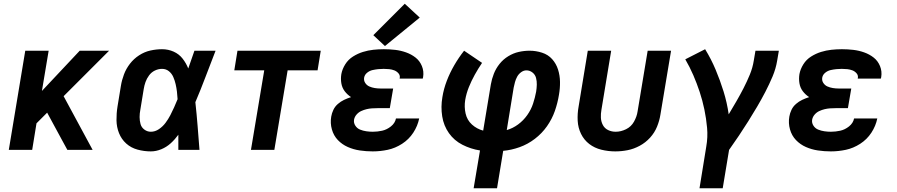

<svg xmlns="http://www.w3.org/2000/svg" viewBox="-20 -801 4792 1026"><path d="M27 0H152L175 -142L232 -199L310 -55L340 0H475L320 -287L563 -530H406L204 -315L240 -530H115Z M786 8Q814 8 842 -3.5Q870 -15 892.5 -35.5Q915 -56 933 -81Q933 -40 933 0H1046Q1041 -64 1036 -127.5Q1031 -191 1024 -255Q1053 -323 1079 -392Q1105 -461 1132 -530H1019Q1003 -483 986 -435Q975 -463 956 -487.5Q937 -512 908 -525Q879 -538 846 -538Q815 -538 783.5 -531Q752 -524 723.5 -505.5Q695 -487 674.5 -460.5Q654 -434 642.5 -403.5Q631 -373 626 -342L608 -232Q602 -195 602.5 -158.5Q603 -122 616 -89.5Q629 -57 654.5 -34Q680 -11 715 -1.5Q750 8 786 8ZM786 -97Q767 -97 751.5 -108.5Q736 -120 731 -138Q726 -156 726 -175.5Q726 -195 730 -215L748 -325Q751 -344 757.5 -362.5Q764 -381 776.5 -398Q789 -415 807.5 -424Q826 -433 846 -433Q867 -433 882.5 -420.5Q898 -408 906 -389.5Q914 -371 918.5 -351.5Q923 -332 925.5 -311.5Q928 -291 929 -271Q920 -249 910.5 -227.5Q901 -206 890 -185Q879 -164 864.5 -144.5Q850 -125 829.5 -111Q809 -97 786 -97Z M1321 0H1446L1517 -425H1677L1694 -530H1249L1232 -425H1392Z M1972 8Q2012 8 2052 -0.5Q2092 -9 2128.5 -32.5Q2165 -56 2188.5 -92Q2212 -128 2220 -168H2096Q2091 -143 2069 -125.5Q2047 -108 2022 -102.5Q1997 -97 1972 -97Q1955 -97 1937.5 -99.5Q1920 -102 1904 -108.5Q1888 -115 1878.5 -130Q1869 -145 1872 -162Q1875 -177 1885.5 -189Q1896 -201 1910 -207.5Q1924 -214 1938.5 -217.5Q1953 -221 1967.5 -222Q1982 -223 1997 -223H2063L2081 -328H2014Q1998 -328 1982.5 -330.5Q1967 -333 1953.5 -339Q1940 -345 1931.5 -358Q1923 -371 1926 -387Q1929 -402 1942 -412.5Q1955 -423 1970.5 -426.5Q1986 -430 2001 -431.5Q2016 -433 2030 -433Q2045 -433 2059.5 -431.5Q2074 -430 2087 -425Q2100 -420 2109.5 -409Q2119 -398 2116 -383Q2116 -382 2115 -381H2239Q2240 -385 2241 -389Q2246 -420 2234.5 -448Q2223 -476 2200.5 -493.5Q2178 -511 2150 -521Q2122 -531 2092 -534.5Q2062 -538 2031 -538Q2003 -538 1975 -535Q1947 -532 1919.5 -523.5Q1892 -515 1866.5 -499Q1841 -483 1825 -457.5Q1809 -432 1804 -405Q1800 -380 1804 -356Q1808 -332 1822 -313.5Q1836 -295 1856 -282Q1837 -276 1819 -267.5Q1801 -259 1785.5 -245.5Q1770 -232 1761.5 -214Q1753 -196 1750 -178Q1744 -143 1753.5 -109.5Q1763 -76 1785.5 -52.5Q1808 -29 1838.5 -15.5Q1869 -2 1903 3Q1937 8 1972 8ZM2037 -555 2223 -707 2143 -781 1975 -613Z M2511 205H2636L2669 5Q2713 1 2756.5 -14.5Q2800 -30 2838 -59Q2876 -88 2903 -126.5Q2930 -165 2945 -208Q2960 -251 2967 -295Q2973 -329 2972.5 -363.5Q2972 -398 2962 -429.5Q2952 -461 2930.5 -485Q2909 -509 2876.5 -519.5Q2844 -530 2810 -530Q2781 -530 2752 -523.5Q2723 -517 2696 -500.5Q2669 -484 2649.5 -459.5Q2630 -435 2619 -407Q2608 -379 2603 -350L2562 -103Q2528 -112 2502 -135.5Q2476 -159 2468 -194.5Q2460 -230 2466 -267Q2472 -302 2485.5 -335.5Q2499 -369 2517 -401.5Q2535 -434 2556 -465L2460 -530Q2431 -493 2407.5 -452.5Q2384 -412 2367.5 -369Q2351 -326 2344 -282Q2335 -230 2343 -179.5Q2351 -129 2379 -89.5Q2407 -50 2451 -27.5Q2495 -5 2545 3ZM2688 -106 2725 -333Q2728 -348 2732 -362.5Q2736 -377 2743.5 -391Q2751 -405 2764.5 -415Q2778 -425 2793 -425Q2811 -425 2825.5 -413.5Q2840 -402 2844.5 -384.5Q2849 -367 2848.5 -348.5Q2848 -330 2845 -311Q2839 -279 2828.5 -247Q2818 -215 2797.5 -186Q2777 -157 2748.5 -136Q2720 -115 2688 -106Z M3268 8Q3301 8 3334 1.5Q3367 -5 3398.5 -22Q3430 -39 3454 -65.5Q3478 -92 3491 -124Q3504 -156 3509 -188L3566 -530H3441L3387 -205Q3383 -178 3368 -151Q3353 -124 3325.5 -110.5Q3298 -97 3270 -97Q3248 -97 3229.5 -106Q3211 -115 3201.5 -133Q3192 -151 3191 -172Q3190 -193 3194 -215L3246 -530H3121L3072 -232Q3065 -194 3067 -156Q3069 -118 3085 -85.5Q3101 -53 3129 -31.5Q3157 -10 3193.5 -1Q3230 8 3268 8Z M3718 205H3842L3876 0Q3903 -38 3928.5 -76Q3954 -114 3978.5 -153Q4003 -192 4026 -231Q4049 -270 4070 -310.5Q4091 -351 4108.5 -392.5Q4126 -434 4133 -477L4142 -530H4017L4008 -477Q4002 -439 3987 -402.5Q3972 -366 3953.5 -330Q3935 -294 3915 -259.5Q3895 -225 3874 -190Q3865 -253 3846.5 -312.5Q3828 -372 3804 -429Q3780 -486 3748 -538L3642 -484Q3666 -443 3685 -399Q3704 -355 3719 -309.5Q3734 -264 3744 -216Q3754 -168 3758.5 -118Q3763 -68 3754 -17Z M4420 8Q4460 8 4500 -0.5Q4540 -9 4576.5 -32.5Q4613 -56 4636.5 -92Q4660 -128 4668 -168H4544Q4539 -143 4517 -125.5Q4495 -108 4470 -102.5Q4445 -97 4420 -97Q4403 -97 4385.5 -99.5Q4368 -102 4352 -108.5Q4336 -115 4326.5 -130Q4317 -145 4320 -162Q4323 -177 4333.5 -189Q4344 -201 4358 -207.5Q4372 -214 4386.5 -217.5Q4401 -221 4415.5 -222Q4430 -223 4445 -223H4511L4529 -328H4462Q4446 -328 4430.5 -330.5Q4415 -333 4401.5 -339Q4388 -345 4379.5 -358Q4371 -371 4374 -387Q4377 -402 4390 -412.5Q4403 -423 4418.5 -426.5Q4434 -430 4449 -431.5Q4464 -433 4478 -433Q4493 -433 4507.5 -431.5Q4522 -430 4535 -425Q4548 -420 4557.5 -409Q4567 -398 4564 -383Q4564 -382 4563 -381H4687Q4688 -385 4689 -389Q4694 -420 4682.5 -448Q4671 -476 4648.5 -493.5Q4626 -511 4598 -521Q4570 -531 4540 -534.5Q4510 -538 4479 -538Q4451 -538 4423 -535Q4395 -532 4367.5 -523.5Q4340 -515 4314.5 -499Q4289 -483 4273 -457.5Q4257 -432 4252 -405Q4248 -380 4252 -356Q4256 -332 4270 -313.5Q4284 -295 4304 -282Q4285 -276 4267 -267.5Q4249 -259 4233.5 -245.5Q4218 -232 4209.5 -214Q4201 -196 4198 -178Q4192 -143 4201.5 -109.5Q4211 -76 4233.5 -52.5Q4256 -29 4286.5 -15.5Q4317 -2 4351 3Q4385 8 4420 8Z"/></svg>

Font: Iosevka Sparkle Oblique
Style: Bold
Weight: 700
Italic angle: -9°
Designer: Belleve Invis
Foundry: Belleve Invis
Version: Version 4.5.0; ttfautohint (v1.8.3)